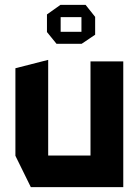

<svg xmlns="http://www.w3.org/2000/svg" viewBox="-20 -765 567 785"><path d="M106 0 43 -128V-486L176 -520H177V-129H350V-514H484V0ZM211 -586 172 -634V-706L227 -745H330L369 -696V-623L314 -586ZM228 -695V-635H313V-695Z"/></svg>

Font: Foldit Thin SemiBold
Style: Regular
Weight: 600
Version: Version 1.003